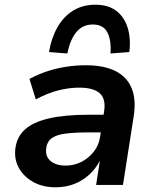

<svg xmlns="http://www.w3.org/2000/svg" viewBox="-20 -785 657 815"><path d="M216 10Q162 10 122 -12Q82 -34 61 -70.5Q40 -107 45 -153Q51 -204 86 -235.5Q121 -267 188.5 -282.5Q256 -298 358 -298H436L425 -223H359Q298 -223 258.5 -218Q219 -213 199 -198Q179 -183 176 -154Q172 -120 195.5 -101Q219 -82 258 -82Q294 -82 325 -97.5Q356 -113 378 -141Q400 -169 405 -205L422 -313Q430 -365 403.5 -389Q377 -413 316 -413Q274 -413 228 -401.5Q182 -390 132 -363L105 -450Q140 -469 179 -482Q218 -495 260 -501.5Q302 -508 344 -508Q421 -508 470 -483.5Q519 -459 539 -410Q559 -361 547 -288L502 0H388L404 -103Q386 -68 357.5 -42.5Q329 -17 293.5 -3.5Q258 10 216 10ZM266 -558 188 -564Q198 -624 224 -669.5Q250 -715 290.5 -740Q331 -765 385 -765Q439 -765 473 -739.5Q507 -714 521.5 -668.5Q536 -623 529 -564L449 -558Q453 -615 435.5 -648Q418 -681 374 -681Q330 -681 303.5 -648Q277 -615 266 -558Z"/></svg>

Font: Nunito Sans 8pt
Style: Bold Italic
Weight: 700
Italic angle: -9°
Version: Version 3.101;gftools[0.9.27]